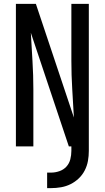

<svg xmlns="http://www.w3.org/2000/svg" viewBox="-20 -755 540 990"><path d="M223 215V135H243Q265 135 286.5 127.5Q308 120 322.5 104Q337 88 342.5 66.5Q348 45 348 23V0H335L139 -586Q143 -513 147.5 -440Q152 -367 152 -294V0H62V-735H165L361 -149Q357 -222 352.5 -295Q348 -368 348 -441V-735H438V23Q438 49 433.5 74.5Q429 100 417 123.5Q405 147 386 165Q367 183 344 194.5Q321 206 295 210.5Q269 215 243 215Z"/></svg>

Font: Iosevka Term Curly Medium
Style: Regular
Weight: 500
Designer: Belleve Invis
Foundry: Belleve Invis
Version: Version 32.3.0